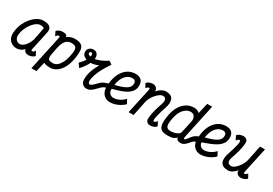

<svg xmlns="http://www.w3.org/2000/svg" viewBox="49 -1962 4703 3305"><g transform="rotate(30 2400.0 -309.0)"><path d="M510 -121 551 -40Q538 -15 502 -0.5Q466 14 431 14Q392 14 368 -6Q344 -26 342 -54Q341 -51 339.5 -51.5Q338 -52 339 -50Q309 -19 272.5 -2.5Q236 14 200 14Q144 14 102 -10Q60 -34 37.5 -77Q15 -120 16 -177Q16 -244 35.5 -310Q55 -376 90 -434Q125 -492 169.5 -536.5Q214 -581 264 -606.5Q314 -632 363 -632Q446 -632 485.5 -606.5Q525 -581 525 -527Q526 -522 525 -512.5Q524 -503 519.5 -480.5Q515 -458 506 -414.5Q497 -371 481.5 -299.5Q466 -228 442 -120Q438 -97 439 -87.5Q440 -78 459 -78Q472 -78 486 -90Q500 -102 510 -121ZM210 -78Q242 -78 275 -102.5Q308 -127 336 -168.5Q364 -210 381 -259Q401 -358 415.5 -427.5Q430 -497 431 -513Q430 -529 413.5 -534.5Q397 -540 353 -540Q323 -540 289.5 -519.5Q256 -499 224 -463Q192 -427 166 -381.5Q140 -336 124.5 -286Q109 -236 108 -187Q110 -138 138 -108Q166 -78 210 -78Z M990 -632Q1079 -632 1122 -601Q1165 -570 1170 -498.5Q1175 -427 1151 -305Q1133 -213 1091.5 -140.5Q1050 -68 991 -27Q932 14 862 14Q834 14 810.5 11Q787 8 769 3Q751 -2 737 -9L692 182H593L693 -286Q694 -291 695.5 -297.5Q697 -304 700 -313Q701 -316 701.5 -321.5Q702 -327 705 -335L741 -509Q741 -513 741.5 -517Q742 -521 743 -526Q742 -533 737 -536.5Q732 -540 724 -540Q711 -540 697.5 -528.5Q684 -517 673 -497L632 -578Q646 -603 681.5 -617.5Q717 -632 752 -632Q796 -632 816.5 -619.5Q837 -607 838 -578Q860 -596 885.5 -608Q911 -620 937.5 -626Q964 -632 990 -632ZM1061 -313Q1082 -404 1081 -453Q1080 -502 1055 -521Q1030 -540 979 -540Q931 -540 896 -518.5Q861 -497 837.5 -452Q814 -407 799 -335L783 -252Q771 -195 768.5 -160Q766 -125 775 -107.5Q784 -90 808 -84Q832 -78 873 -78Q914 -78 951 -108Q988 -138 1016.5 -191Q1045 -244 1061 -313Z M1733 -183Q1763 -214 1813 -234Q1863 -254 1922 -269.5Q1981 -285 2039.5 -301Q2098 -317 2147 -338.5Q2196 -360 2226 -392.5Q2256 -425 2256 -475Q2256 -505 2237.5 -522.5Q2219 -540 2190 -540Q2141 -540 2100 -515.5Q2059 -491 2029 -445Q1999 -399 1982.5 -333Q1966 -267 1966 -184Q1966 -138 1996.5 -109.5Q2027 -81 2070 -81Q2106 -81 2145 -94.5Q2184 -108 2220 -132Q2256 -156 2282 -186L2327 -104Q2292 -69 2245.5 -42Q2199 -15 2149 -0.5Q2099 14 2054 14Q2001 14 1960 -10.5Q1919 -35 1896 -78.5Q1873 -122 1873 -178Q1873 -282 1896 -365.5Q1919 -449 1962.5 -508.5Q2006 -568 2066 -600Q2126 -632 2201 -632Q2275 -632 2312.5 -594.5Q2350 -557 2350 -486Q2350 -428 2325 -386.5Q2300 -345 2257.5 -315Q2215 -285 2163 -264Q2111 -243 2055.5 -227Q2000 -211 1949 -197Q1898 -183 1858 -167Q1818 -151 1797 -130Q1757 -89 1724 -56.5Q1691 -24 1659 -5Q1627 14 1589 14Q1536 14 1504.5 -20.5Q1473 -55 1474 -110Q1473 -160 1483.5 -211.5Q1494 -263 1518 -320Q1542 -377 1579 -444Q1535 -425 1496 -416.5Q1457 -408 1430 -408Q1348 -408 1299 -440.5Q1250 -473 1251 -525Q1249 -572 1281.5 -602Q1314 -632 1365 -632Q1409 -632 1435 -601.5Q1461 -571 1459 -521Q1460 -484 1441 -435Q1422 -386 1387 -333Q1352 -280 1304 -230L1249 -307Q1308 -364 1343.5 -424.5Q1379 -485 1379 -526Q1379 -546 1372 -558.5Q1365 -571 1353 -571Q1339 -571 1330 -562Q1321 -553 1321 -540Q1321 -513 1354 -506.5Q1387 -500 1440 -500Q1470 -500 1512 -513.5Q1554 -527 1601.5 -550Q1649 -573 1693 -603L1756 -559Q1699 -477 1656.5 -399.5Q1614 -322 1590.5 -251.5Q1567 -181 1567 -120Q1569 -101 1578 -89.5Q1587 -78 1599 -78Q1615 -78 1632 -89Q1649 -100 1673 -123Q1697 -146 1733 -183Z M2933 -121 2974 -40Q2961 -15 2925 -0.5Q2889 14 2854 14Q2814 14 2791 -7Q2768 -28 2766 -62Q2765 -91 2772 -139.5Q2779 -188 2796 -253Q2813 -318 2841 -396Q2867 -469 2852.5 -504.5Q2838 -540 2792 -540Q2772 -540 2746.5 -526Q2721 -512 2695 -487.5Q2669 -463 2645.5 -432Q2622 -401 2604.5 -366Q2587 -331 2580 -296L2519 0H2420L2530 -509Q2530 -512 2532 -516.5Q2534 -521 2532 -526Q2530 -533 2525.5 -536.5Q2521 -540 2513 -540Q2505 -540 2494.5 -533Q2484 -526 2461 -504L2421 -578Q2435 -603 2470.5 -617.5Q2506 -632 2541 -632Q2573 -632 2596.5 -617Q2620 -602 2630 -577.5Q2640 -553 2629 -525L2626 -528Q2670 -580 2716.5 -606Q2763 -632 2803 -632Q2906 -632 2939 -567Q2972 -502 2933 -385Q2911 -320 2894.5 -263.5Q2878 -207 2869 -163Q2860 -119 2862 -93Q2863 -86 2868.5 -82Q2874 -78 2882 -78Q2895 -78 2909 -90Q2923 -102 2933 -121Z M3191 14Q3109 14 3068.5 -18.5Q3028 -51 3022.5 -123Q3017 -195 3040 -312Q3059 -407 3104 -479Q3149 -551 3214.5 -591.5Q3280 -632 3359 -632Q3395 -632 3424 -620.5Q3453 -609 3472 -590L3520 -800H3619L3473 -119Q3469 -100 3470 -89Q3471 -78 3488 -78Q3497 -78 3505 -87Q3513 -96 3527 -115.5Q3541 -135 3568 -168Q3598 -206 3645.5 -229.5Q3693 -253 3748 -270Q3803 -287 3857.5 -303Q3912 -319 3957 -340Q4002 -361 4029 -393Q4056 -425 4056 -475Q4056 -505 4037.5 -522.5Q4019 -540 3990 -540Q3941 -540 3900 -515.5Q3859 -491 3829 -445Q3799 -399 3782.5 -333Q3766 -267 3766 -184Q3766 -138 3796.5 -109.5Q3827 -81 3870 -81Q3906 -81 3945 -94.5Q3984 -108 4020 -132Q4056 -156 4082 -186L4127 -104Q4092 -69 4045.5 -42Q3999 -15 3949 -0.5Q3899 14 3854 14Q3801 14 3760 -10.5Q3719 -35 3696 -78.5Q3673 -122 3673 -178Q3673 -282 3696 -365.5Q3719 -449 3762.5 -508.5Q3806 -568 3866 -600Q3926 -632 4001 -632Q4075 -632 4112.5 -594.5Q4150 -557 4150 -486Q4150 -428 4125.5 -385.5Q4101 -343 4060 -311.5Q4019 -280 3968 -256Q3917 -232 3863 -212.5Q3809 -193 3759 -175Q3709 -157 3669 -136.5Q3629 -116 3608 -89Q3579 -53 3554 -30Q3529 -7 3506.5 3.5Q3484 14 3460 14Q3420 14 3397.5 0Q3375 -14 3373 -47Q3351 -19 3312 -2.5Q3273 14 3191 14ZM3202 -78Q3267 -78 3316 -98.5Q3365 -119 3382 -149L3439 -407Q3447 -466 3422 -503Q3397 -540 3348 -540Q3298 -540 3254 -510.5Q3210 -481 3178.5 -428Q3147 -375 3131 -304Q3113 -221 3113.5 -171Q3114 -121 3136 -99.5Q3158 -78 3202 -78Z M4261 -497 4220 -578Q4234 -603 4269.5 -617.5Q4305 -632 4340 -632Q4381 -632 4404 -611.5Q4427 -591 4428 -556Q4429 -528 4422 -479Q4415 -430 4398 -365Q4381 -300 4353 -222Q4327 -149 4343 -113.5Q4359 -78 4412 -78Q4432 -78 4456.5 -92Q4481 -106 4505.5 -130.5Q4530 -155 4552 -186Q4574 -217 4590.5 -252Q4607 -287 4614 -322L4675 -618H4774L4664 -109Q4664 -106 4662.5 -101.5Q4661 -97 4662 -92Q4664 -85 4669 -81.5Q4674 -78 4681 -78Q4689 -78 4699.5 -85Q4710 -92 4733 -114L4773 -40Q4760 -15 4724 -0.5Q4688 14 4653 14Q4622 14 4598 -1Q4574 -16 4564 -40.5Q4554 -65 4565 -93L4568 -90Q4525 -38 4483.5 -12Q4442 14 4401 14Q4291 14 4256.5 -51Q4222 -116 4261 -233Q4283 -298 4299.5 -355Q4316 -412 4325.5 -455.5Q4335 -499 4332 -525Q4331 -533 4325.5 -536.5Q4320 -540 4312 -540Q4299 -540 4285.5 -528.5Q4272 -517 4261 -497Z"/></g></svg>

Font: Victor Mono Thin
Style: Italic
Weight: 100
Italic angle: -12°
Monospace: yes
Designer: Rune Bjørnerås
Version: Version 1.561;gftools[0.9.30]